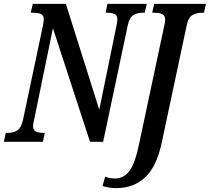

<svg xmlns="http://www.w3.org/2000/svg" viewBox="-38 -734 1086 994"><path d="M-8 -46H3Q33 -46 52.5 -59.5Q72 -73 81 -113L184 -600Q185 -609 187 -618.5Q189 -628 189 -632Q189 -654 175 -661Q161 -668 132 -668H121L132 -714H303L476 -166L565 -601Q570 -629 570 -632Q570 -653 556 -660.5Q542 -668 517 -668H509L518 -714H722L711 -668H700Q670 -668 650.5 -654.5Q631 -641 623 -601L496 0H428L236 -588L139 -116Q133 -89 133 -82Q133 -61 147 -53.5Q161 -46 187 -46H194L184 0H-18ZM493 229 506 181Q531 190 558 190Q603 190 632.5 150.5Q662 111 683 7L813 -604Q817 -620 817 -632Q817 -653 802.5 -660.5Q788 -668 760 -668H750L760 -714H1028L1018 -668H1008Q976 -668 956 -654.5Q936 -641 928 -600L799 6Q773 128 713.5 184Q654 240 563 240Q526 240 493 229Z"/></svg>

Font: Noto Serif CondSemiBold
Style: Italic
Weight: 600
Width: 3
Italic angle: -12°
Designer: Monotype Design Team
Foundry: Monotype Imaging Inc.
Version: Version 1.001